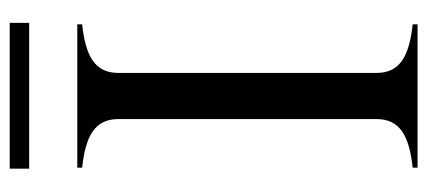

<svg xmlns="http://www.w3.org/2000/svg" viewBox="-262 -617 879 395"><g transform="rotate(-90 177.5 -419.5)"><path d="M30 -10V0H325V-10C260 -17 225 -36 225 -84V-616C225 -664 260 -683 325 -690V-700H30V-690C95 -683 130 -664 130 -616V-84C130 -36 95 -17 30 -10ZM28 -839V-799H328V-839Z"/></g></svg>

Font: Sprat Condesed
Style: Regular
Weight: 400
Width: 3
Designer: Ethan Nakache
Foundry: Collletttivo
Version: Version 2.000;Glyphs 3.2 (3217)